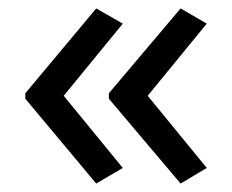

<svg xmlns="http://www.w3.org/2000/svg" viewBox="-20 -491 549 455"><path d="M40 -270 208 -471 271 -435 131 -264 271 -93 208 -56 40 -257ZM238 -270 408 -471 470 -435 330 -264 470 -93 408 -56 238 -257Z"/></svg>

Font: Noto Sans Tangsa
Style: Regular
Weight: 400
Designer: David Williams
Foundry: Google LLC
Version: Version 1.504